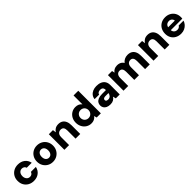

<svg xmlns="http://www.w3.org/2000/svg" viewBox="490 -2517 4327 4327"><g transform="rotate(-45 2653.5 -354.0)"><path d="M314 12Q236 12 176.5 -21.5Q117 -55 83.5 -113.5Q50 -172 50 -248Q50 -324 83.5 -382Q117 -440 176.5 -474Q236 -508 314 -508Q412 -508 479.5 -456.5Q547 -405 565 -314H406Q397 -345 372 -362.5Q347 -380 313 -380Q281 -380 256 -364Q231 -348 216.5 -318Q202 -288 202 -248Q202 -218 210.5 -194Q219 -170 233.5 -152.5Q248 -135 268.5 -125.5Q289 -116 313 -116Q336 -116 354.5 -123.5Q373 -131 386.5 -146Q400 -161 406 -182H565Q547 -93 479.5 -40.5Q412 12 314 12Z M921 12Q849 12 791 -21.5Q733 -55 699 -114Q665 -173 665 -248Q665 -324 699 -383Q733 -442 791 -475Q849 -508 921 -508Q994 -508 1052.5 -475Q1111 -442 1145 -383Q1179 -324 1179 -248Q1179 -172 1144.5 -113.5Q1110 -55 1052 -21.5Q994 12 921 12ZM921 -118Q951 -118 974 -132.5Q997 -147 1011.5 -176Q1026 -205 1026 -248Q1026 -291 1012 -320Q998 -349 974.5 -363.5Q951 -378 922 -378Q894 -378 870 -363.5Q846 -349 831.5 -320Q817 -291 817 -248Q817 -205 831.5 -176Q846 -147 869.5 -132.5Q893 -118 921 -118Z M1292 0V-496H1423L1435 -415Q1458 -456 1500.5 -482Q1543 -508 1603 -508Q1666 -508 1709 -480.5Q1752 -453 1774.5 -401.5Q1797 -350 1797 -275V0H1648V-261Q1648 -319 1625.5 -350.5Q1603 -382 1550 -382Q1519 -382 1494 -367Q1469 -352 1455.5 -323.5Q1442 -295 1442 -255V0Z M2146 12Q2079 12 2023.5 -22Q1968 -56 1936 -115.5Q1904 -175 1904 -249Q1904 -324 1936 -382.5Q1968 -441 2023.5 -474.5Q2079 -508 2147 -508Q2200 -508 2239.5 -489Q2279 -470 2304 -436V-720H2454V0H2321L2304 -65Q2289 -44 2267.5 -26.5Q2246 -9 2216 1.5Q2186 12 2146 12ZM2183 -119Q2220 -119 2248.5 -136Q2277 -153 2293.5 -182.5Q2310 -212 2310 -248Q2310 -286 2293.5 -315Q2277 -344 2248.5 -360.5Q2220 -377 2182 -377Q2147 -377 2118 -360.5Q2089 -344 2072.5 -314.5Q2056 -285 2056 -249Q2056 -212 2072.5 -182.5Q2089 -153 2118 -136Q2147 -119 2183 -119Z M2754 12Q2691 12 2649.5 -8Q2608 -28 2588 -61.5Q2568 -95 2568 -136Q2568 -181 2591 -215.5Q2614 -250 2661.5 -270Q2709 -290 2784 -290H2906Q2906 -323 2897 -344.5Q2888 -366 2868.5 -376.5Q2849 -387 2817 -387Q2782 -387 2756.5 -372Q2731 -357 2725 -326H2581Q2586 -381 2617 -421.5Q2648 -462 2700 -485Q2752 -508 2818 -508Q2890 -508 2943.5 -485Q2997 -462 3026.5 -416.5Q3056 -371 3056 -305V0H2931L2913 -73Q2902 -54 2887 -38.5Q2872 -23 2852 -11.5Q2832 0 2808 6Q2784 12 2754 12ZM2792 -102Q2816 -102 2834.5 -110Q2853 -118 2866 -131.5Q2879 -145 2887 -163Q2895 -181 2899 -202H2802Q2776 -202 2759.5 -195.5Q2743 -189 2735 -177.5Q2727 -166 2727 -150Q2727 -134 2735 -123.5Q2743 -113 2758 -107.5Q2773 -102 2792 -102Z M3176 0V-496H3307L3320 -431Q3344 -466 3383 -487Q3422 -508 3475 -508Q3513 -508 3543 -498.5Q3573 -489 3596.5 -470.5Q3620 -452 3636 -424Q3665 -463 3710 -485.5Q3755 -508 3809 -508Q3877 -508 3922 -480.5Q3967 -453 3990 -401Q4013 -349 4013 -275V0H3864V-261Q3864 -319 3842 -350.5Q3820 -382 3773 -382Q3741 -382 3717.5 -366.5Q3694 -351 3681.5 -323Q3669 -295 3669 -255V0H3520V-261Q3520 -319 3498 -350.5Q3476 -382 3426 -382Q3397 -382 3374 -367Q3351 -352 3338.5 -323.5Q3326 -295 3326 -255V0Z M4133 0V-496H4264L4276 -415Q4299 -456 4341.5 -482Q4384 -508 4444 -508Q4507 -508 4550 -480.5Q4593 -453 4615.5 -401.5Q4638 -350 4638 -275V0H4489V-261Q4489 -319 4466.5 -350.5Q4444 -382 4391 -382Q4360 -382 4335 -367Q4310 -352 4296.5 -323.5Q4283 -295 4283 -255V0Z M5008 12Q4930 12 4870.5 -20Q4811 -52 4778 -109.5Q4745 -167 4745 -242Q4745 -319 4777.5 -379Q4810 -439 4869.5 -473.5Q4929 -508 5008 -508Q5082 -508 5140 -476Q5198 -444 5231 -388Q5264 -332 5264 -259Q5264 -249 5263.5 -236.5Q5263 -224 5261 -211H4851V-299H5111Q5108 -338 5079.5 -363Q5051 -388 5009 -388Q4977 -388 4950 -373.5Q4923 -359 4908 -329.5Q4893 -300 4893 -255V-226Q4893 -192 4906.5 -165.5Q4920 -139 4946 -124.5Q4972 -110 5007 -110Q5039 -110 5061 -124Q5083 -138 5095 -160H5249Q5234 -112 5200 -73Q5166 -34 5117 -11Q5068 12 5008 12Z"/></g></svg>

Font: DM Sans 24pt Black
Style: Regular
Weight: 900
Designer: Colophon Foundry, Jonny Pinhorn
Foundry: Colophon Foundry
Version: Version 4.004;gftools[0.9.30]